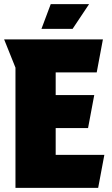

<svg xmlns="http://www.w3.org/2000/svg" viewBox="-20 -911 541 931"><path d="M0 -720H479L449 -560H250V-450H437L407 -290H250V-160H486L456 0H55V-583ZM226 -891H412L332 -771H181Z"/></svg>

Font: Protest Strike
Style: Regular
Weight: 400
Designer: Octavio Pardo
Foundry: Ashler Design
Version: Version 2.005; ttfautohint (v1.8.4.7-5d5b)